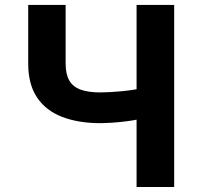

<svg xmlns="http://www.w3.org/2000/svg" viewBox="-20 -747 805 767"><path d="M92.7 -727.3H242.2V-492.9Q242.2 -451 256.7 -425.6Q271.3 -400.2 302 -389Q332.7 -377.8 381 -377.8Q398.1 -377.8 421.2 -379.1Q444.2 -380.3 468.9 -382.8Q493.6 -385.3 515.6 -388.8Q537.6 -392.4 552.2 -397V-275.6Q537.3 -270.6 515.1 -266.9Q492.9 -263.1 468.4 -260.5Q443.9 -257.8 420.8 -256.4Q397.7 -255 381 -255Q293.3 -255 228.3 -280Q163.4 -305 128 -357.6Q92.7 -410.2 92.7 -492.9ZM525.6 -727.3H675.8V0H525.6Z"/></svg>

Font: InterMG
Style: Bold
Weight: 700
Designer: Rasmus Andersson
Foundry: rsms
Version: Version 3.019;December 26, 2023;FontCreator 15.0.0.2955 64-b